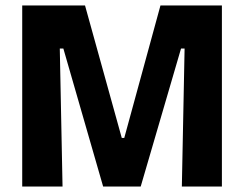

<svg xmlns="http://www.w3.org/2000/svg" viewBox="-20 -680 890 700"><path d="M61 0V-660H290L424 -177H433L565 -660H789V0H643L653 -503H640L493 0H356L211 -503H198L208 0Z"/></svg>

Font: Bricolage Grotesque 96pt ExtraBold SemiCondensed ExtraBold
Style: Regular
Weight: 800
Width: 4
Version: Version 1.001;gftools[0.9.33.dev8+g029e19f]